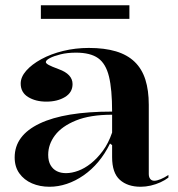

<svg xmlns="http://www.w3.org/2000/svg" viewBox="-20 -698 679 733"><path d="M319 -515Q379 -515 422.5 -502Q466 -489 494 -462Q522 -435 535 -394Q548 -353 548 -298V-34Q548 -22 553.5 -15Q559 -8 569 -8Q579 -8 593.5 -14Q608 -20 623 -30V-20Q610 -10 592.5 -2Q575 6 555.5 10.5Q536 15 517 15Q467 15 437.5 -11.5Q408 -38 408 -98Q408 -114 408 -121.5Q408 -129 408 -133.5Q408 -138 408 -144L400 -150Q381 -111 355.5 -80.5Q330 -50 299 -28.5Q268 -7 235 4Q202 15 169 15Q132 15 102 2Q72 -11 54 -36Q36 -61 36 -97Q36 -181 131.5 -226.5Q227 -272 408 -272Q408 -357 396 -406Q384 -455 354.5 -476Q325 -497 270 -497Q237 -497 211 -490.5Q185 -484 170 -476Q155 -468 155 -461Q155 -456 166 -450Q177 -444 204 -434Q257 -415 257 -377Q257 -345 228 -327.5Q199 -310 157 -310Q116 -310 87.5 -327.5Q59 -345 59 -379Q59 -404 80 -428Q101 -452 137.5 -472Q174 -492 221 -503.5Q268 -515 319 -515ZM408 -260Q324 -260 270 -238Q216 -216 190 -181.5Q164 -147 164 -107Q164 -83 173 -67.5Q182 -52 197 -44.5Q212 -37 232 -37Q254 -37 278.5 -46Q303 -55 327 -74Q351 -93 372.5 -122Q394 -151 408 -192ZM136 -626V-678H474V-626Z"/></svg>

Font: Kalnia Medium
Style: Regular
Weight: 500
Designer: Frida Medrano
Foundry: Frida Medrano
Version: Version 1.105